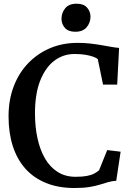

<svg xmlns="http://www.w3.org/2000/svg" viewBox="-20 -978 698 1010"><path d="M371.5 11Q287 11 222 -15.5Q157 -42 113.2 -91.2Q69.5 -140.5 47.2 -210Q25 -279.5 25 -365.5Q25 -452.5 52.2 -523.8Q79.5 -595 128.8 -646Q178 -697 244 -724.8Q310 -752.5 387.5 -752.5Q423 -752.5 454 -749Q485 -745.5 512.2 -740.8Q539.5 -736 563.2 -731.8Q587 -727.5 606.5 -726L596.5 -533H522L494.5 -666.5Q487.5 -673.5 471 -679.5Q454.5 -685.5 429.8 -689.8Q405 -694 372 -694Q312 -694 265.2 -658.2Q218.5 -622.5 191.2 -553.2Q164 -484 164 -381.5Q164 -312 177 -251.5Q190 -191 216.2 -145.2Q242.5 -99.5 282.8 -73.8Q323 -48 377.5 -48Q413.5 -48 437 -52.5Q460.5 -57 475.2 -64.8Q490 -72.5 501 -82L544 -188.5L614.5 -180L591.5 -27Q569.5 -26 549.2 -20Q529 -14 505.5 -6.8Q482 0.5 449.8 5.8Q417.5 11 371.5 11ZM375 -811Q339.5 -811 321.5 -831.2Q303.5 -851.5 303.5 -879Q303.5 -910.5 323 -934.5Q342.5 -958.5 383 -958.5H384Q420 -958.5 438 -938Q456 -917.5 456 -890Q456 -859 436.2 -835Q416.5 -811 376 -811Z"/></svg>

Font: Merriweather SemiBold
Style: Regular
Weight: 600
Version: Version 2.100